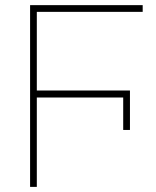

<svg xmlns="http://www.w3.org/2000/svg" viewBox="-20 -731 612 751"><path d="M488.3 -222.7H461.9V-349.6H124V0H97.7V-710.9H538.1V-684.6H124V-377H488.3Z"/></svg>

Font: Roboto Thin
Style: Regular
Weight: 250
Designer: Google
Version: Version 2.134; 2016